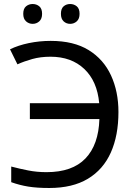

<svg xmlns="http://www.w3.org/2000/svg" viewBox="-20 -928 673 958"><path d="M232 -645Q182 -645 141 -633.5Q100 -622 67 -607L30 -682Q71 -702 124 -713Q177 -724 233 -724Q348 -724 422.5 -678Q497 -632 534 -551.5Q571 -471 571 -369Q571 -252 533 -167Q495 -82 418.5 -36Q342 10 226 10Q164 10 121 3Q78 -4 36 -19V-97Q78 -86 121 -77.5Q164 -69 212 -69Q341 -69 406.5 -137.5Q472 -206 476 -334H129V-413H475Q465 -523 400.5 -584Q336 -645 232 -645ZM96 -859Q96 -885 110 -896.5Q124 -908 143 -908Q162 -908 176 -896.5Q190 -885 190 -859Q190 -834 176 -821.5Q162 -809 143 -809Q124 -809 110 -821.5Q96 -834 96 -859ZM284 -859Q284 -885 297.5 -896.5Q311 -908 330 -908Q349 -908 363 -896.5Q377 -885 377 -859Q377 -834 363 -821.5Q349 -809 330 -809Q311 -809 297.5 -821.5Q284 -834 284 -859Z"/></svg>

Font: Noto Sans
Style: Regular
Weight: 400
Designer: Monotype Design Team
Foundry: Monotype Imaging Inc.
Version: Version 2.007